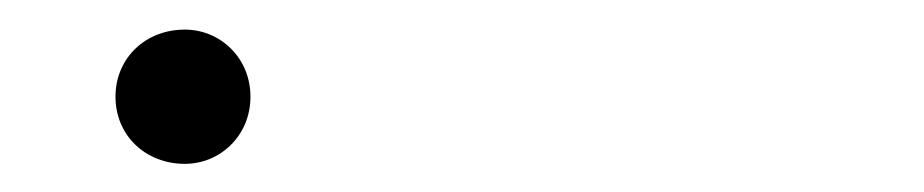

<svg xmlns="http://www.w3.org/2000/svg" viewBox="-20 -382 640 133"><path d="M108 -268.5C132.5 -268.5 153.5 -288 153.5 -315C153.5 -342 132.5 -361.5 108 -361.5C81 -361.5 60 -342 60 -315C60 -288 81 -268.5 108 -268.5Z"/></svg>

Font: Eudonet Light
Style: Regular
Weight: 300
Designer: Mikhail Sharanda
Foundry: Mikhail Sharanda
Version: Version 4.503;Glyphs 3.1.2 (3151)